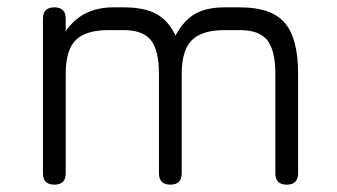

<svg xmlns="http://www.w3.org/2000/svg" viewBox="-20 -503 919 523"><path d="M159 -31Q159 0 128 0Q97 0 97 -31V-452Q97 -483 128 -483Q159 -483 159 -452V-418Q203 -483 289 -483H317Q373 -483 406 -465Q439 -447 458 -406Q480 -447 511 -465Q542 -483 592 -483H634Q719 -483 755.5 -441Q792 -399 792 -302V-31Q792 0 761 0Q730 0 730 -31V-302Q730 -366 708 -393.5Q686 -421 634 -421H592Q530 -421 502.5 -393.5Q475 -366 475 -302V-31Q475 0 444 0Q413 0 413 -31V-302Q413 -366 391 -393.5Q369 -421 317 -421H276Q213 -421 186 -393.5Q159 -366 159 -302Z"/></svg>

Font: Jura Medium
Style: Regular
Weight: 500
Designer: Daniel Johnson, Alexei Vanyashin
Foundry: Daniel Johnson
Version: Version 5.103